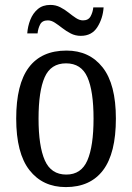

<svg xmlns="http://www.w3.org/2000/svg" viewBox="-20 -752 538 782"><path d="M248 10Q154 10 100 -59Q46 -128 46 -269Q46 -409 97.5 -477.5Q149 -546 251 -546Q344 -546 398 -477.5Q452 -409 452 -269Q452 -128 400 -59Q348 10 248 10ZM250 -41Q311 -41 336 -99Q361 -157 361 -269Q361 -381 336 -437.5Q311 -494 249 -494Q187 -494 162 -437.5Q137 -381 137 -269Q137 -157 162.5 -99Q188 -41 250 -41ZM309 -606Q287 -606 268.5 -615.5Q250 -625 234 -637.5Q218 -650 203.5 -659.5Q189 -669 175 -669Q152 -669 143.5 -652.5Q135 -636 133 -616H91Q93 -645 103.5 -671.5Q114 -698 134 -715Q154 -732 185 -732Q207 -732 225.5 -722.5Q244 -713 259.5 -700.5Q275 -688 289.5 -678.5Q304 -669 318 -669Q340 -669 349 -685.5Q358 -702 360 -722H402Q399 -677 376.5 -641.5Q354 -606 309 -606Z"/></svg>

Font: Noto Serif Tamil Condensed
Style: Regular
Weight: 400
Width: 3
Designer: Indian Type Foundry, Tom Grace, and the Monotype Design Team
Foundry: Monotype Imaging Inc.
Version: Version 2.004; ttfautohint (v1.8.4.7-5d5b)